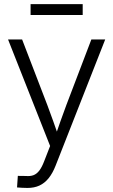

<svg xmlns="http://www.w3.org/2000/svg" viewBox="-20 -716 555 941"><path d="M63.5 202.6 67.4 146 106.4 146.5Q128.4 148.4 144 142.6Q159.7 136.7 172.4 120.4Q185.1 104 196.3 74.7L225.6 -0.5L19.5 -522.5H88.4L211.9 -201.2Q227.1 -161.6 240.7 -122.6Q254.4 -83.5 268.1 -44.4H249.5Q262.7 -83.5 276.6 -122.6Q290.5 -161.6 305.2 -201.2L427.7 -522.5H495.6L252.4 96.2Q237.8 133.3 218.3 157.5Q198.7 181.6 173.3 193.4Q147.9 205.1 114.7 205.1Q100.6 205.1 88.1 204.3Q75.7 203.6 63.5 202.6ZM385.3 -695.8V-642.6H129.9V-695.8Z"/></svg>

Font: Inter 28pt Light
Style: Regular
Weight: 300
Designer: Rasmus Andersson
Foundry: rsms
Version: Version 4.001;git-66647c0bb